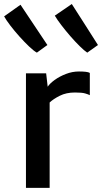

<svg xmlns="http://www.w3.org/2000/svg" viewBox="-50 -912 496 932"><path d="M76 0V-556H174L181.5 -491Q191.5 -506.5 215.2 -523.8Q239 -541 270 -553Q301 -565 333 -565Q352 -565 365.8 -563.5Q379.5 -562 386 -558V-450Q378.5 -454 363.2 -458.5Q348 -463 314 -463Q271.5 -463 240.2 -447.2Q209 -431.5 191 -414.5V0ZM373.5 -656.5Q359 -666 337 -687.8Q315 -709.5 291.5 -736.5Q268 -763.5 247.8 -790Q227.5 -816.5 216 -836L298.5 -892.5Q330.5 -843 362.2 -793Q394 -743 425.5 -693.5ZM129 -656.5Q113.5 -665 91 -686.5Q68.5 -708 44.2 -735Q20 -762 0 -788.2Q-20 -814.5 -30 -832.5L49.5 -889Q82 -840 114.8 -791.2Q147.5 -742.5 180 -693.5Z"/></svg>

Font: Merriweather Sans
Style: Regular
Weight: 400
Designer: Eben Sorkin
Foundry: Eben Sorkin
Version: Version 1.008; ttfautohint (v1.7.19-72a1) -l 8 -r 50 -G 200 